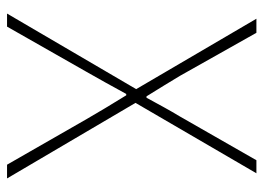

<svg xmlns="http://www.w3.org/2000/svg" viewBox="-124 -642 766 559"><g transform="rotate(90 259.5 -363.0)"><path d="M20 0H58L190 -232C210 -267 230 -303 254 -347H258C285 -303 307 -267 327 -232L460 0H500L280 -374L485 -726H447L320 -504C300 -471 287 -446 265 -406H261C236 -446 221 -471 201 -504L76 -726H35L240 -376Z"/></g></svg>

Font: Noto Sans CJK SC Thin
Style: Regular
Weight: 100
Designer: Ryoko NISHIZUKA 西塚涼子 (kana, bopomofo & ideographs); Paul D. Hunt (Latin, Greek & Cyrillic); Sandoll Communications 산돌커뮤니
Foundry: Adobe
Version: Version 2.004;hotconv 1.0.118;makeotfexe 2.5.65603